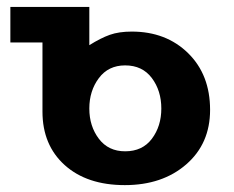

<svg xmlns="http://www.w3.org/2000/svg" viewBox="-20 -520 674 552"><path d="M443.8 -208Q443.8 -259.3 416.5 -295.7Q389.2 -332 339.8 -332Q291.5 -332 264.2 -295.4Q236.8 -258.8 236.8 -208Q236.8 -157.2 264.2 -121.1Q291.5 -85 339.8 -85Q389.6 -85 416.7 -121.1Q443.8 -157.2 443.8 -208ZM584 -204.1Q584 -106.9 515.4 -47.4Q446.8 12.2 338.9 12.2Q230 12.2 166 -45.4Q102.1 -103 102.1 -199.2V-397.9H9.8V-500H236.8V-390.1Q269.5 -410.6 295.7 -419.9Q321.8 -429.2 358.9 -429.2Q457.5 -429.2 520.8 -367.2Q584 -305.2 584 -204.1Z"/></svg>

Font: Perun
Style: Bold
Weight: 700
Foundry: Copyright (c) Stefan Peev, Context Ltd, 2016
Version: Version 1.0000